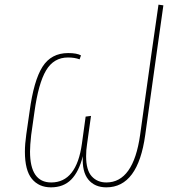

<svg xmlns="http://www.w3.org/2000/svg" viewBox="-20 -795 763 825"><path d="M682 -772 652 -559 604 -215Q573 10 437 10Q387 10 359.5 -23.5Q332 -57 336 -124Q319 -57 286 -23.5Q253 10 199 10Q147 10 117 -26.5Q87 -63 87 -143Q87 -176 93 -218L107 -315Q125 -449 162.5 -508Q200 -567 273 -567Q310 -567 328 -557L322 -540Q301 -548 272 -548Q211 -548 178 -492.5Q145 -437 128 -314L114 -215Q109 -170 109 -144Q109 -11 200 -11Q309 -11 332 -178L348 -294L371 -297L354 -175Q350 -150 350 -124Q350 -64 374 -37.5Q398 -11 437 -11Q553 -11 582 -215L630 -559L661 -775Z"/></svg>

Font: FiraGO Thin
Style: Italic
Weight: 100
Italic angle: -8°
Designer: bBox Type GmbH
Foundry: bBox Type GmbH
Version: Version 1.001